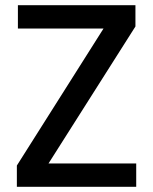

<svg xmlns="http://www.w3.org/2000/svg" viewBox="-20 -720 590 740"><path d="M45 0V-82L379 -610H49V-700H502V-618L167 -90H505V0Z"/></svg>

Font: Firefly Display Medium
Style: Regular
Weight: 500
Designer: Colophon Foundry, Jonny Pinhorn
Foundry: Colophon Foundry
Version: Version 1.200; ttfautohint (v1.8.3)